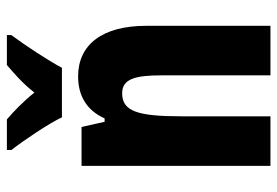

<svg xmlns="http://www.w3.org/2000/svg" viewBox="-144 -662 806 558"><g transform="rotate(-90 259.0 -383.0)"><path d="M197 -606H341C362 -646 407 -714 436 -753V-766H349C326 -746 297 -722 269 -686C242 -720 212 -748 191 -766H102V-753C130 -717 180 -643 197 -606ZM316 -559C262 -559 218 -536 194 -482H184L169 -549H56V0H200V-259C200 -387 215 -431 267 -431C309 -431 319 -392 319 -317V0H463V-361C463 -489 408 -559 316 -559Z"/></g></svg>

Font: Noto Sans Sinhala UI ExtraCondensed ExtraBold
Style: Regular
Weight: 800
Width: 2
Designer: Jelle Bosma - Monotype Design Team
Foundry: Monotype Imaging Inc.
Version: Version 2.006